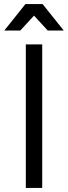

<svg xmlns="http://www.w3.org/2000/svg" viewBox="-20 -917 332 937"><path d="M188 -897 291 -768.1H212.9L146 -840.8L79.1 -768.1H1L104 -897ZM106 0V-700.2H186V0Z"/></svg>

Font: Montserrat-Arabic Light
Style: Regular
Weight: 300
Designer: Mohamed Gaber
Foundry: Kief Type Foundry
Version: Version 5.008;PS 005.008;hotconv 1.0.88;makeotf.lib2.5.64775